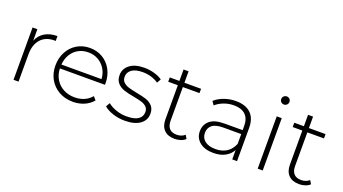

<svg xmlns="http://www.w3.org/2000/svg" viewBox="-58 -1263 3211 1800"><g transform="rotate(20 1547.5 -363.0)"><path d="M353 -526V-477L341 -478Q254 -478 205 -423.5Q156 -369 156 -272V0H106V-522H154V-408Q178 -465 229 -495.5Q280 -526 353 -526Z M927 -249H478Q480 -188 509 -140.5Q538 -93 587.5 -67Q637 -41 699 -41Q750 -41 793.5 -59.5Q837 -78 866 -114L895 -81Q861 -40 809.5 -18Q758 4 698 4Q620 4 559 -30Q498 -64 463.5 -124Q429 -184 429 -261Q429 -337 461.5 -397.5Q494 -458 551 -492Q608 -526 679 -526Q750 -526 806.5 -492.5Q863 -459 895.5 -399Q928 -339 928 -263ZM479 -288H879Q876 -344 849 -388Q822 -432 778 -457Q734 -482 679 -482Q624 -482 580 -457.5Q536 -433 509.5 -388.5Q483 -344 479 -288Z M1006 -63 1029 -103Q1061 -76 1111.5 -58Q1162 -40 1217 -40Q1296 -40 1333.5 -66Q1371 -92 1371 -138Q1371 -171 1350.5 -190Q1330 -209 1300 -218Q1270 -227 1217 -237Q1155 -248 1117 -261Q1079 -274 1052 -303Q1025 -332 1025 -383Q1025 -445 1076.5 -485.5Q1128 -526 1223 -526Q1273 -526 1322 -512Q1371 -498 1402 -475L1379 -435Q1347 -458 1306 -470Q1265 -482 1222 -482Q1149 -482 1112 -455Q1075 -428 1075 -384Q1075 -349 1096 -329.5Q1117 -310 1147.5 -300.5Q1178 -291 1233 -280Q1294 -269 1331.5 -256.5Q1369 -244 1395 -216Q1421 -188 1421 -139Q1421 -74 1367 -35Q1313 4 1215 4Q1152 4 1095 -15Q1038 -34 1006 -63Z M1820 -33Q1801 -15 1772.5 -5.5Q1744 4 1713 4Q1645 4 1608 -33.5Q1571 -71 1571 -138V-479H1475V-522H1571V-636H1621V-522H1787V-479H1621V-143Q1621 -92 1645.5 -65.5Q1670 -39 1718 -39Q1767 -39 1799 -68Z M2336 -331V0H2288V-93Q2263 -47 2215 -21.5Q2167 4 2100 4Q2013 4 1962.5 -37Q1912 -78 1912 -145Q1912 -210 1958.5 -250.5Q2005 -291 2107 -291H2286V-333Q2286 -406 2246.5 -444Q2207 -482 2131 -482Q2079 -482 2031.5 -464Q1984 -446 1951 -416L1926 -452Q1965 -487 2020 -506.5Q2075 -526 2135 -526Q2232 -526 2284 -476.5Q2336 -427 2336 -331ZM2286 -154V-252H2108Q2031 -252 1996.5 -224Q1962 -196 1962 -147Q1962 -96 2000 -66.5Q2038 -37 2107 -37Q2172 -37 2217.5 -67Q2263 -97 2286 -154Z M2542 -522H2592V0H2542ZM2526 -689Q2526 -706 2538 -718Q2550 -730 2567 -730Q2584 -730 2596 -718.5Q2608 -707 2608 -690Q2608 -673 2596 -661Q2584 -649 2567 -649Q2550 -649 2538 -660.5Q2526 -672 2526 -689Z M3062 -33Q3043 -15 3014.5 -5.5Q2986 4 2955 4Q2887 4 2850 -33.5Q2813 -71 2813 -138V-479H2717V-522H2813V-636H2863V-522H3029V-479H2863V-143Q2863 -92 2887.5 -65.5Q2912 -39 2960 -39Q3009 -39 3041 -68Z"/></g></svg>

Font: Montserrat Atlas Light
Style: Regular
Weight: 300
Designer: Julieta Ulanovsky
Foundry: Julieta Ulanovsky
Version: Version 7.200